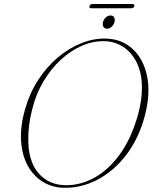

<svg xmlns="http://www.w3.org/2000/svg" viewBox="-20 -898 750 930"><path d="M494.5 -711Q569.5 -709 621.8 -661.5Q674 -614 692 -531Q710 -448 682 -339Q653 -228.5 592.5 -149Q532 -69.5 452.5 -27.8Q373 14 285.5 11.5Q230.5 9.5 186 -18.2Q141.5 -46 114 -96.2Q86.5 -146.5 82 -216.2Q77.5 -286 102 -371Q124 -448 165.2 -511.2Q206.5 -574.5 260.2 -619.8Q314 -665 374.2 -689Q434.5 -713 494.5 -711ZM294.5 -1Q366 1 434.5 -35.8Q503 -72.5 558.5 -147.8Q614 -223 647 -337Q668 -412 667.5 -474.5Q667 -545 642.5 -594.5Q618 -644 577.5 -670.5Q537 -697 487.5 -698.5Q431 -700 376 -676Q321 -652 273 -607.2Q225 -562.5 189.2 -501.5Q153.5 -440.5 136 -369Q126 -330 121.5 -295.2Q117 -260.5 117 -229.5Q115.5 -119.5 164.8 -61.2Q214 -3 294.5 -1ZM498.5 -759Q486 -759 480.8 -768.5Q475.5 -778 479 -791Q482.5 -804.5 492.8 -813.8Q503 -823 515.5 -823Q528 -823 533 -813.8Q538 -804.5 534.5 -791Q531 -778 521 -768.5Q511 -759 498.5 -759ZM413.5 -868Q416 -878.5 428 -878.5H621Q633 -878.5 630.5 -868Q627 -858 615.5 -858H422.5Q410.5 -858 413.5 -868Z"/></svg>

Font: Fraunces 72pt Thin
Style: Italic
Weight: 100
Italic angle: -16°
Version: Version 1.000;[b76b70a41]